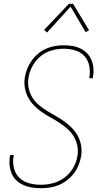

<svg xmlns="http://www.w3.org/2000/svg" viewBox="-20 -981 540 1009"><path d="M195 8Q171 8 148 4.5Q125 1 104.5 -8Q84 -17 67.5 -32Q51 -47 42 -67.5Q33 -88 30.5 -111Q28 -134 32 -158Q32 -160 32.5 -162Q33 -164 33 -166H53Q52 -164 52 -162Q52 -160 51 -159Q46 -127 53.5 -97Q61 -67 82 -46.5Q103 -26 133 -18Q163 -10 195 -10Q227 -10 259.5 -18.5Q292 -27 319.5 -48Q347 -69 364.5 -99Q382 -129 387 -161Q392 -190 386 -217Q380 -244 366 -266.5Q352 -289 332 -306Q312 -323 289.5 -337.5Q267 -352 243.5 -365Q220 -378 198.5 -393Q177 -408 158.5 -427Q140 -446 127.5 -469.5Q115 -493 110.5 -520.5Q106 -548 111 -577Q115 -600 124 -622Q133 -644 147.5 -664Q162 -684 181.5 -700Q201 -716 223 -725.5Q245 -735 268 -739Q291 -743 314 -743Q337 -743 359.5 -739.5Q382 -736 402 -726.5Q422 -717 437 -701.5Q452 -686 460.5 -666Q469 -646 471 -623.5Q473 -601 469 -578Q469 -576 468.5 -574Q468 -572 468 -570H449Q449 -571 449.5 -573Q450 -575 450 -577Q455 -608 448.5 -637.5Q442 -667 422.5 -687.5Q403 -708 374 -716.5Q345 -725 314 -725Q283 -725 251.5 -716Q220 -707 194 -686Q168 -665 151.5 -635Q135 -605 130 -574Q125 -546 130.5 -518.5Q136 -491 150 -468.5Q164 -446 184.5 -429Q205 -412 227.5 -398Q250 -384 273.5 -371Q297 -358 318.5 -342.5Q340 -327 358.5 -308Q377 -289 389.5 -265.5Q402 -242 406.5 -214.5Q411 -187 406 -158Q402 -135 392.5 -112Q383 -89 367.5 -69Q352 -49 332 -33.5Q312 -18 289 -8.5Q266 1 242 4.5Q218 8 195 8ZM227 -810 212 -824 342 -961H364L448 -822L430 -812L351 -946Z"/></svg>

Font: Iosevka SS04 Thin Oblique
Style: Regular
Weight: 100
Italic angle: -9°
Monospace: yes
Designer: Belleve Invis
Foundry: Belleve Invis
Version: Version 19.0.0; ttfautohint (v1.8.4)